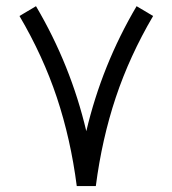

<svg xmlns="http://www.w3.org/2000/svg" viewBox="-20 -615 566 630"><path d="M98.1 -594.7Q211.9 -401.9 263.2 -184.6Q314.5 -401.9 428.2 -594.7L482.4 -562.5Q405.3 -431.2 359.9 -295.2Q314.5 -159.2 294.4 -4.4H231.9Q211.9 -159.2 166.5 -295.2Q121.1 -431.2 43.9 -562.5Z"/></svg>

Font: Estedad
Style: regular
Weight: 400
Version: Version 0.7(Beta10)